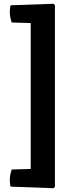

<svg xmlns="http://www.w3.org/2000/svg" viewBox="-20 -792 410 1019"><path d="M271.5 -765 143 -719.5V165.5L271.5 199.5ZM263.5 207 271.5 199.5 261 101.5 42 107.5Q39 115.5 35.5 130.8Q32 146 32 161.5Q32 169.5 33 180.5Q34 191.5 36.5 198.5ZM36.5 -764Q34 -756.5 33 -745.5Q32 -734.5 32 -726.5Q32 -711.5 35.5 -696Q39 -680.5 42 -672.5L261 -666.5L271.5 -765L263.5 -772Z"/></svg>

Font: Signika SemiBold
Style: Regular
Weight: 600
Designer: Anna Giedry
Foundry: Anna Giedry
Version: Version 2.001